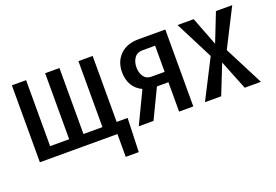

<svg xmlns="http://www.w3.org/2000/svg" viewBox="-95 -805 1780 1239"><g transform="rotate(-20 795.0 -185.5)"><path d="M151.9 -528.3V-75.2H282.7V-528.3H380.9V-75.2H511.2V-528.3H608.9V-75.2H684.1L676.3 156.7H586.9V0H54.2V-528.3Z M1107.9 -528.3V0H1010.3V-201.7H931.6L834.5 0H733.4L837.9 -218.3Q795.4 -237.8 773.2 -275.4Q751 -313 751 -363.8Q751 -437 796.9 -482.7Q842.8 -528.3 924.3 -528.3ZM849.1 -361.8Q849.1 -324.7 866.9 -298.8Q884.8 -272.9 919.9 -272.9H1010.3V-452.6H924.3Q886.7 -452.6 867.9 -426.3Q849.1 -399.9 849.1 -361.8Z M1378.4 -332 1455.6 -528.3H1567.4L1435.1 -267.6L1572.3 0H1460.9L1379.9 -202.6L1299.3 0H1188L1324.7 -267.6L1191.9 -528.3H1302.7Z"/></g></svg>

Font: Franco
Style: Regular
Weight: 400
Designer: Google
Version: Version 1.200311; 2013